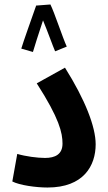

<svg xmlns="http://www.w3.org/2000/svg" viewBox="-20 -831 482 857"><path d="M205 -811 140 -806 141 -805C128 -768 82 -639 75 -614L127 -599C131 -613 154 -687 172 -740C191 -695 217 -622 226 -602L278 -623C260 -662 223 -775 205 -811ZM35 -21C68 -4 141 6 192 6C353 6 407 -91 407 -187C407 -265 360 -386 270 -529L144 -459C245 -302 259 -238 259 -190C259 -142 226 -126 181 -126C147 -126 94 -133 57 -144Z"/></svg>

Font: Noto Sans Arabic UI XCn
Style: Bold
Weight: 700
Width: 2
Designer: Monotype Design Team, Nadine Chahine and Nizar Qandah
Foundry: Monotype Imaging Inc.
Version: Version 2.010